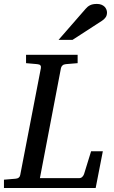

<svg xmlns="http://www.w3.org/2000/svg" viewBox="-35 -947 573 967"><path d="M446.8 0H-15.1V-42L43 -46.9Q64 -48.3 66.9 -65.9L170.9 -604Q172.4 -612.3 168.5 -617.7Q164.6 -623 151.9 -624L96.2 -628.9V-670.9H356V-628.9L296.9 -624Q285.6 -623 279.5 -617.2Q273.4 -611.3 272 -604L166 -49.8H362.8Q372.6 -49.8 378.7 -55.4Q384.8 -61 388.2 -69.8L423.8 -185.1H482.9ZM503.9 -884.3Q503.9 -870.1 497.6 -860.6Q491.2 -851.1 480 -843.3L330.1 -746.1H259.8L396 -902.3Q400.9 -908.2 406.2 -912.6Q411.6 -917 418.2 -920.4Q424.8 -923.8 433.3 -925.5Q441.9 -927.2 453.1 -927.2Q466.3 -927.2 475.8 -923.3Q485.4 -919.4 491.5 -913.3Q497.6 -907.2 500.7 -899.4Q503.9 -891.6 503.9 -884.3Z"/></svg>

Font: Charis SIL
Style: Italic
Weight: 400
Italic angle: -11°
Foundry: SIL International
Version: Version 4.112